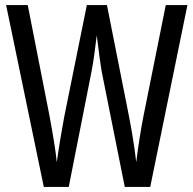

<svg xmlns="http://www.w3.org/2000/svg" viewBox="-20 -734 759 754"><path d="M716 -714H631L543 -276C533 -225 523 -162 515 -97C507 -166 497 -223 487 -275L400 -714H321L232 -274C222 -220 211 -155 203 -97C199 -140 188 -205 175 -276L89 -714H4L152 0H250L340 -456C349 -501 354 -552 360 -595C368 -527 375 -479 379 -455L470 0H570Z"/></svg>

Font: Noto Sans Ethiopic ExtCond
Style: Regular
Weight: 400
Width: 2
Designer: Monotype Design Team
Foundry: Monotype Imaging Inc.
Version: Version 2.102